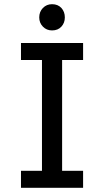

<svg xmlns="http://www.w3.org/2000/svg" viewBox="-20 -895 496 915"><path d="M80 0V-81H180V-609H80V-690H376V-609H276V-81H376V0ZM167 -812Q167 -839 184.5 -857Q202 -875 228 -875Q256 -875 272.5 -857Q289 -839 289 -812Q289 -786 272.5 -768Q256 -750 228 -750Q202 -750 184.5 -768Q167 -786 167 -812Z"/></svg>

Font: Radio Canada
Style: Regular
Weight: 400
Designer: Charles Daoud, Etienne Aubert Bonn, Alexandre Saumier Demers, Jacques Le Bailly
Foundry: Radio-Canada
Version: Version 2.104;gftools[0.9.28.dev5+ged2979d]